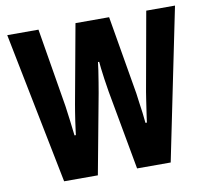

<svg xmlns="http://www.w3.org/2000/svg" viewBox="-77 -773 934 858"><g transform="rotate(-10 390.0 -343.5)"><path d="M146.2 0 9.3 -687.2H151L210.3 -330.1Q216 -291.6 219 -265Q222.1 -238.4 224.2 -221.3Q226.3 -204.2 227.5 -194H233.7Q235 -201.4 236.8 -218.3Q238.7 -235.3 241.9 -256Q245.1 -276.8 248.2 -296.8Q251.2 -316.9 253.8 -330.1L318.9 -687.2H471.5L532.3 -330.1Q534.6 -310.7 537.9 -287.5Q541.2 -264.4 544.5 -240.3Q547.7 -216.3 549.5 -194H556Q557 -201.1 559.2 -217.7Q561.5 -234.3 564.5 -254.1Q567.4 -274 570.5 -294.4Q573.6 -314.9 576.1 -330.1L640 -687.2H770.5L629.8 0H477.3L411.6 -361.4Q406.4 -393.4 402.4 -420.6Q398.3 -447.8 396.3 -467.6Q394.3 -487.4 393.1 -498.5H387.7Q386.4 -486.4 382.9 -461.4Q379.3 -436.4 374.6 -408.8Q370 -381.2 366.6 -361.6L299.3 0Z"/></g></svg>

Font: Archivo SemiBold Condensed
Style: Regular
Weight: 600
Width: 3
Version: Version 2.001